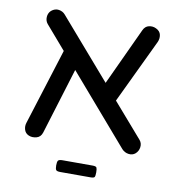

<svg xmlns="http://www.w3.org/2000/svg" viewBox="-82 -670 822 883"><g transform="rotate(10 329.0 -228.0)"><path d="M86 -1Q70 -8 65 -24Q60 -40 65 -56L177 -412L83 -521Q72 -534 73 -552.5Q74 -571 87 -583Q104 -597 122.5 -594Q141 -591 152 -578L392 -301L516 -568Q525 -588 543 -592Q561 -596 577 -588Q596 -579 599.5 -561.5Q603 -544 595 -527L453 -229L591 -70Q603 -56 600.5 -37Q598 -18 584 -6Q571 5 552.5 2.5Q534 0 521 -14L244 -335L149 -26Q142 -4 122 1Q102 6 86 -1ZM258 139Q242 139 238 133.5Q234 128 234 112Q234 96 238 90Q242 84 258 84H399Q415 84 418 90Q421 96 421 112Q421 128 418 133.5Q415 139 399 139Z"/></g></svg>

Font: Varela Round
Style: Regular
Weight: 400
Designer: Joe Prince, Avraham Cornfeld
Foundry: Joe Prince, Avraham Cornfeld
Version: Version 3.010; ttfautohint (v1.8.4.7-5d5b)